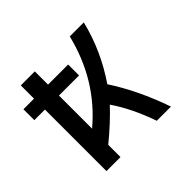

<svg xmlns="http://www.w3.org/2000/svg" viewBox="-132 -694 851 851"><g transform="rotate(-45 293.0 -268.5)"><path d="M90.8 0V-385.7H24.4V-454.1H90.8V-537.1H178.7V-454.1H304.7V-385.7H178.7V-178.2Q343.8 -316.4 397.9 -537.1H485.8Q451.2 -394.5 365.7 -269.5Q442.4 -152.3 495.1 0H406.2Q366.2 -115.2 309.6 -197.8Q253.4 -137.7 178.7 -76.7V0Z"/></g></svg>

Font: Consola Mono
Style: Book
Weight: 400
Monospace: yes
Designer: Wojciech Kalinowski "wmk69" (wmk69@o2.pl)
Foundry: Wojciech Kalinowski "wmk69" (wmk69@o2.pl)
Version: Version 2.1.0